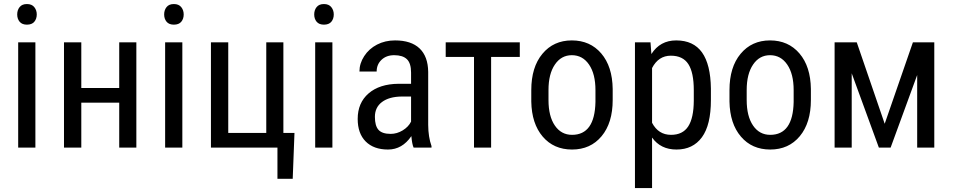

<svg xmlns="http://www.w3.org/2000/svg" viewBox="-20 -741 4784 964"><path d="M157.7 0V-528.3H71.3V0ZM164.6 -668.5C164.6 -682.8 160.4 -695.1 152.1 -705.3C143.8 -715.6 131.5 -720.7 115.2 -720.7C99 -720.7 86.8 -715.7 78.6 -705.6C70.5 -695.5 66.4 -683.1 66.4 -668.5C66.4 -653.8 70.5 -641.6 78.6 -631.8C86.8 -622.1 99 -617.2 115.2 -617.2C131.8 -617.2 144.2 -622.1 152.3 -631.8C160.5 -641.6 164.6 -653.8 164.6 -668.5Z M664.6 0V-528.3H578.6V-299.3H388.2V-528.3H301.3V0H388.2V-225.6H578.6V0Z M895.5 0V-528.3H809.1V0ZM902.3 -668.5C902.3 -682.8 898.2 -695.1 889.9 -705.3C881.6 -715.6 869.3 -720.7 853 -720.7C836.8 -720.7 824.5 -715.7 816.4 -705.6C808.3 -695.5 804.2 -683.1 804.2 -668.5C804.2 -653.8 808.3 -641.6 816.4 -631.8C824.5 -622.1 836.8 -617.2 853 -617.2C869.6 -617.2 882 -622.1 890.1 -631.8C898.3 -641.6 902.3 -653.8 902.3 -668.5Z M1039.1 -528.3V0H1373V156.7H1449.7L1458.5 -73.7H1402.8V-528.3H1316.9V-73.7H1126V-528.3Z M1648.9 0V-528.3H1562.5V0ZM1655.8 -668.5C1655.8 -682.8 1651.6 -695.1 1643.3 -705.3C1635 -715.6 1622.7 -720.7 1606.4 -720.7C1590.2 -720.7 1578 -715.7 1569.8 -705.6C1561.7 -695.5 1557.6 -683.1 1557.6 -668.5C1557.6 -653.8 1561.7 -641.6 1569.8 -631.8C1578 -622.1 1590.2 -617.2 1606.4 -617.2C1623 -617.2 1635.4 -622.1 1643.6 -631.8C1651.7 -641.6 1655.8 -653.8 1655.8 -668.5Z M2056.6 0H2146.5V-7.8C2135.7 -37.8 2130.2 -73.1 2129.9 -113.8V-380.4C2129.2 -431.8 2114.8 -470.9 2086.7 -497.8C2058.5 -524.7 2017.4 -538.1 1963.4 -538.1C1930.2 -538.1 1900.1 -531.1 1873 -517.1C1846 -503.1 1824.5 -483.8 1808.6 -459.2C1792.6 -434.7 1784.7 -408.9 1784.7 -381.8H1871.1C1871.1 -405.6 1879.2 -425.2 1895.5 -440.7C1911.8 -456.1 1932.9 -463.9 1959 -463.9C1987.6 -463.9 2009 -457.2 2022.9 -443.8C2036.9 -430.5 2043.9 -408 2043.9 -376.5V-320.3H1980.5C1917 -319.7 1867 -303.5 1830.6 -272C1794.1 -240.4 1775.9 -197.8 1775.9 -144C1775.9 -95.2 1789.3 -57.4 1816.2 -30.5C1843 -3.7 1880.4 9.8 1928.2 9.8C1975.7 9.8 2014.8 -12.7 2045.4 -57.6C2047.7 -30.6 2051.4 -11.4 2056.6 0ZM1941.4 -68.8C1912.8 -68.8 1892.4 -75.6 1880.4 -89.1C1868.3 -102.6 1862.3 -124.3 1862.3 -154.3C1862.3 -186.2 1874.2 -211 1897.9 -228.8C1921.7 -246.5 1954.1 -255.7 1995.1 -256.3H2043.9V-130.4C2035.2 -112.8 2021.2 -98.1 2002 -86.4C1982.7 -74.7 1962.6 -68.8 1941.4 -68.8Z M2589.8 -455.1V-528.3H2217.8V-455.1H2359.9V0H2445.8V-455.1Z M2647.5 -288.6V-231C2648.8 -157.1 2667.9 -98.5 2704.8 -55.2C2741.8 -11.9 2790.9 9.8 2852.1 9.8C2913.9 9.8 2963.4 -12.5 3000.5 -57.1C3037.6 -101.7 3056.2 -162.3 3056.2 -238.8V-294.4C3055.2 -369.6 3036.1 -429 2998.8 -472.7C2961.5 -516.3 2912.3 -538.1 2851.1 -538.1C2789.9 -538.1 2740.6 -515.7 2703.4 -470.9C2666.1 -426.2 2647.5 -365.4 2647.5 -288.6ZM2733.9 -238.8V-289.1C2733.9 -342.8 2744.5 -385.3 2765.9 -416.7C2787.2 -448.2 2815.6 -463.9 2851.1 -463.9C2887.2 -463.9 2916 -448.2 2937.5 -416.7C2959 -385.3 2969.7 -342.6 2969.7 -288.6V-229C2967.4 -119 2928.2 -64 2852.1 -64C2815.9 -64 2787.2 -79.5 2765.9 -110.6C2744.5 -141.7 2733.9 -184.4 2733.9 -238.8Z M3549.3 -238.8V-296.4C3548.3 -376.8 3533.5 -437.2 3504.9 -477.5C3476.2 -517.9 3432.9 -538.1 3375 -538.1C3321 -538.1 3279.5 -515.3 3250.5 -469.7L3246.1 -528.3H3168V203.1H3253.9V-50.3C3282.6 -10.3 3323.4 9.8 3376.5 9.8C3431.5 9.8 3474 -10.7 3504.2 -51.8C3534.3 -92.8 3549.3 -155.1 3549.3 -238.8ZM3463.4 -288.1V-235.4C3463.1 -177.4 3453.7 -134.4 3435.3 -106.2C3416.9 -78 3388.2 -64 3349.1 -64C3306.8 -64 3275.1 -84.1 3253.9 -124.5V-399.4C3275.4 -440.8 3306.8 -461.4 3348.1 -461.4C3388.5 -461.4 3417.8 -447.3 3436 -419.2C3454.3 -391 3463.4 -347.3 3463.4 -288.1Z M3642.6 -288.6V-231C3643.9 -157.1 3663 -98.5 3700 -55.2C3736.9 -11.9 3786 9.8 3847.2 9.8C3909 9.8 3958.5 -12.5 3995.6 -57.1C4032.7 -101.7 4051.3 -162.3 4051.3 -238.8V-294.4C4050.3 -369.6 4031.2 -429 3993.9 -472.7C3956.6 -516.3 3907.4 -538.1 3846.2 -538.1C3785 -538.1 3735.8 -515.7 3698.5 -470.9C3661.2 -426.2 3642.6 -365.4 3642.6 -288.6ZM3729 -238.8V-289.1C3729 -342.8 3739.7 -385.3 3761 -416.7C3782.3 -448.2 3810.7 -463.9 3846.2 -463.9C3882.3 -463.9 3911.1 -448.2 3932.6 -416.7C3954.1 -385.3 3964.8 -342.6 3964.8 -288.6V-229C3962.6 -119 3923.3 -64 3847.2 -64C3811 -64 3782.3 -79.5 3761 -110.6C3739.7 -141.7 3729 -184.4 3729 -238.8Z M4421.9 -119.6 4281.7 -528.3H4170.4V0H4256.3V-373L4392.6 0H4451.7L4585 -364.3V0H4670.9V-528.3H4563.5Z"/></svg>

Font: Roboto Condensed
Style: Regular
Weight: 400
Designer: Google
Version: Version 2.134; 2016